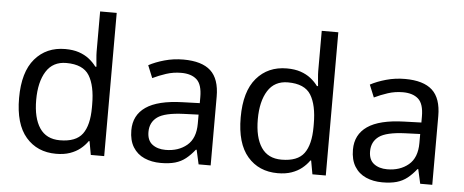

<svg xmlns="http://www.w3.org/2000/svg" viewBox="-51 -883 2453 1015"><g transform="rotate(5 1176.0 -375.0)"><path d="M275 10Q175 10 115 -59.5Q55 -129 55 -267Q55 -405 115.5 -475.5Q176 -546 276 -546Q318 -546 349 -535.5Q380 -525 403 -507Q426 -489 442 -467H448Q447 -480 444.5 -505.5Q442 -531 442 -546V-760H530V0H459L446 -72H442Q426 -49 403 -30.5Q380 -12 348.5 -1Q317 10 275 10ZM289 -63Q374 -63 408.5 -109.5Q443 -156 443 -250V-266Q443 -366 410 -419.5Q377 -473 288 -473Q217 -473 181.5 -416.5Q146 -360 146 -265Q146 -169 181.5 -116Q217 -63 289 -63Z M903 -545Q1001 -545 1048 -502Q1095 -459 1095 -365V0H1031L1014 -76H1010Q987 -47 962.5 -27.5Q938 -8 906.5 1Q875 10 830 10Q782 10 743.5 -7Q705 -24 683 -59.5Q661 -95 661 -149Q661 -229 724 -272.5Q787 -316 918 -320L1009 -323V-355Q1009 -422 980 -448Q951 -474 898 -474Q856 -474 818 -461.5Q780 -449 747 -433L720 -499Q755 -518 803 -531.5Q851 -545 903 -545ZM929 -259Q829 -255 790.5 -227Q752 -199 752 -148Q752 -103 779.5 -82Q807 -61 850 -61Q918 -61 963 -98.5Q1008 -136 1008 -214V-262Z M1451 10Q1351 10 1291 -59.5Q1231 -129 1231 -267Q1231 -405 1291.5 -475.5Q1352 -546 1452 -546Q1494 -546 1525 -535.5Q1556 -525 1579 -507Q1602 -489 1618 -467H1624Q1623 -480 1620.5 -505.5Q1618 -531 1618 -546V-760H1706V0H1635L1622 -72H1618Q1602 -49 1579 -30.5Q1556 -12 1524.5 -1Q1493 10 1451 10ZM1465 -63Q1550 -63 1584.5 -109.5Q1619 -156 1619 -250V-266Q1619 -366 1586 -419.5Q1553 -473 1464 -473Q1393 -473 1357.5 -416.5Q1322 -360 1322 -265Q1322 -169 1357.5 -116Q1393 -63 1465 -63Z M2079 -545Q2177 -545 2224 -502Q2271 -459 2271 -365V0H2207L2190 -76H2186Q2163 -47 2138.5 -27.5Q2114 -8 2082.5 1Q2051 10 2006 10Q1958 10 1919.5 -7Q1881 -24 1859 -59.5Q1837 -95 1837 -149Q1837 -229 1900 -272.5Q1963 -316 2094 -320L2185 -323V-355Q2185 -422 2156 -448Q2127 -474 2074 -474Q2032 -474 1994 -461.5Q1956 -449 1923 -433L1896 -499Q1931 -518 1979 -531.5Q2027 -545 2079 -545ZM2105 -259Q2005 -255 1966.5 -227Q1928 -199 1928 -148Q1928 -103 1955.5 -82Q1983 -61 2026 -61Q2094 -61 2139 -98.5Q2184 -136 2184 -214V-262Z"/></g></svg>

Font: utelugu15
Style: Book
Weight: 400
Designer: Jelle Bosma - Monotype Design Team
Foundry: Monotype Imaging Inc.
Version: Version 2.003